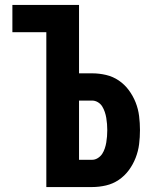

<svg xmlns="http://www.w3.org/2000/svg" viewBox="-20 -755 640 775"><path d="M167 0V-625H30V-735H299V-459H352Q380 -459 408 -452.5Q436 -446 459.5 -430Q483 -414 500 -391Q517 -368 527.5 -341.5Q538 -315 541.5 -286.5Q545 -258 545 -230Q545 -201 541.5 -173Q538 -145 527.5 -118Q517 -91 500 -68Q483 -45 459.5 -29Q436 -13 408 -6.5Q380 0 352 0ZM352 -110Q364 -110 375 -117Q386 -124 392.5 -134Q399 -144 403 -156Q407 -168 409 -180Q411 -192 412 -204.5Q413 -217 413 -230Q413 -242 412 -254.5Q411 -267 409 -279Q407 -291 403 -303Q399 -315 392.5 -325.5Q386 -336 375 -342.5Q364 -349 352 -349H299V-110Z"/></svg>

Font: Iosevka SS04 XBd Ex
Style: Regular
Weight: 800
Width: 7
Monospace: yes
Designer: Belleve Invis
Foundry: Belleve Invis
Version: Version 19.0.0; ttfautohint (v1.8.4)